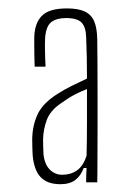

<svg xmlns="http://www.w3.org/2000/svg" viewBox="-20 -826 316 468"><path d="M127 -377Q95 -377 78.8 -394.5Q62.5 -412 59.5 -449Q59 -460.5 58.8 -467.5Q58.5 -474.5 58.5 -486.5Q59 -521 72.2 -548.5Q85.5 -576 122.5 -598.5Q135.5 -607 154.5 -616.5Q173.5 -626 192 -634.5Q192 -661.5 191.5 -687.2Q191 -713 190 -735Q189.5 -759.5 179 -770.8Q168.5 -782 141 -782Q118.5 -782 105.5 -772.5Q92.5 -763 90 -734.5Q89.5 -728.5 89.5 -715.5Q89.5 -702.5 90 -688.2Q90.5 -674 91 -663.5H64.5Q64 -672.5 63.8 -688.5Q63.5 -704.5 63.5 -718.2Q63.5 -732 63.5 -733.5Q64 -769 81.8 -787.2Q99.5 -805.5 143 -805.5Q170.5 -805.5 186.5 -798Q202.5 -790.5 209.5 -774.2Q216.5 -758 217 -731Q217.5 -717.5 217.5 -682Q217.5 -646.5 217.8 -600.8Q218 -555 217.8 -509.5Q217.5 -464 217.5 -429.2Q217.5 -394.5 217 -381.5H190Q190 -390 190.2 -399Q190.5 -408 191 -416.5H184Q177 -397.5 163.5 -387.2Q150 -377 127 -377ZM132 -400Q152.5 -400 167.8 -410.8Q183 -421.5 191 -446.5Q192 -487.5 192 -528.8Q192 -570 192 -609Q178 -603.5 162.8 -595.8Q147.5 -588 126 -572.5Q102 -555.5 93.8 -533Q85.5 -510.5 85 -486.5Q85 -484.5 85.2 -471.2Q85.5 -458 86 -450Q88.5 -426 101 -413Q113.5 -400 132 -400Z"/></svg>

Font: Big Shoulders Display Thin ExtraLight
Style: Regular
Weight: 250
Version: Version 2.002